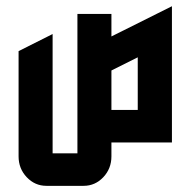

<svg xmlns="http://www.w3.org/2000/svg" viewBox="-20 -460 615 620"><path d="M129.9 140.1Q92.8 140.1 66.4 112.3Q40 84.5 40 44.9V-294.9L149.9 -350.1V35.2H230V-415H339.8V-342.3L535.2 -439.9V0H339.8V44.9Q339.8 84.5 313.5 112.3Q287.1 140.1 250 140.1ZM339.8 -232.4V-105H424.8V-274.9Z"/></svg>

Font: Horta
Style: Regular
Weight: 600
Width: 3
Version: Version 0.11